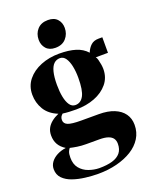

<svg xmlns="http://www.w3.org/2000/svg" viewBox="-175 -821 900 1150"><g transform="rotate(-20 275.5 -245.5)"><path d="M247.5 239.5Q208 239.5 165.2 234.2Q122.5 229 86.2 216.5Q50 204 27.2 181Q4.5 158 4.5 122Q4.5 98 18.8 78.2Q33 58.5 58.2 45Q83.5 31.5 116 27Q87 9 73 -15.5Q59 -40 59 -73Q59 -98.5 69.2 -118.2Q79.5 -138 98.8 -153.5Q118 -169 144.5 -180.5Q88.5 -203 62.5 -246Q36.5 -289 36.5 -341Q36.5 -395.5 68.5 -435Q100.5 -474.5 154 -496Q207.5 -517.5 271.5 -517.5Q332.5 -517.5 375.5 -504.2Q418.5 -491 446 -460Q457 -487.5 475.5 -504.2Q494 -521 524.5 -521H548.5V-422L470.5 -421.5Q476 -416.5 480 -401.8Q484 -387 486.8 -370.2Q489.5 -353.5 489.5 -341Q489.5 -286.5 457.5 -247.8Q425.5 -209 372.2 -188.5Q319 -168 254.5 -168Q233.5 -168 209.2 -169.2Q185 -170.5 169 -173Q160.5 -166 156 -158Q151.5 -150 151.5 -137.5Q151.5 -115 174.8 -105.2Q198 -95.5 259.5 -95.5H371Q428.5 -95.5 468.5 -79.2Q508.5 -63 529.8 -33.2Q551 -3.5 551 37.5Q551 85 527.5 122.5Q504 160 462.5 185.8Q421 211.5 365.8 225.5Q310.5 239.5 247.5 239.5ZM264 209.5Q313.5 209.5 347.8 199.5Q382 189.5 400 167.5Q418 145.5 418 110Q418 89 408 75.2Q398 61.5 377 54.5Q356 47.5 323 47.5H239Q209 47.5 183 43.5Q157 39.5 138.5 35Q132 42.5 127 54.8Q122 67 122 92Q122 133.5 143.2 159.5Q164.5 185.5 197.5 197.2Q230.5 209 264 209.5ZM259 -194.5Q293.5 -194.5 312 -228.8Q330.5 -263 330.5 -342.5Q330.5 -383 323.5 -416.5Q316.5 -450 302.5 -470.2Q288.5 -490.5 266.5 -490.5Q244 -490.5 228 -475.5Q212 -460.5 203.8 -428.2Q195.5 -396 195.5 -346Q195.5 -303 202.2 -268.8Q209 -234.5 223 -214.5Q237 -194.5 259 -194.5ZM263.5 -557.5Q225.5 -557.5 205.2 -580.5Q185 -603.5 185 -636.5Q185 -676 209.2 -702.8Q233.5 -729.5 276.5 -729.5H277.5Q316 -729.5 336.2 -707.2Q356.5 -685 356.5 -651Q356.5 -612.5 332.2 -585Q308 -557.5 264.5 -557.5Z"/></g></svg>

Font: Merriweather 144pt ExtraBold
Style: Regular
Weight: 800
Version: Version 2.100